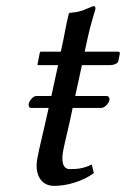

<svg xmlns="http://www.w3.org/2000/svg" viewBox="-20 -598 412 628"><path d="M179 -429H114C112 -429 111 -428 110 -425L103 -389C102 -386 103 -385 106 -385H170L148 -284H98C89 -284 76 -269 74 -259C73 -253 74 -245 82 -245H139L136 -231C123 -171 107 -109 102 -79C93 -32 111 10 157 10C199 10 251 -5 287 -32L280 -60C251 -45 226 -45 209 -45C209 -45 208 -45 208 -45C185 -45 179 -71 188 -112C194 -142 205 -182 217 -242L218 -245H311C323 -245 336 -260 338 -271C339 -276 337 -284 328 -284H226L248 -385H340C350 -385 365 -389 367 -398L372 -423C373 -427 370 -429 365 -429H257C273 -504 275 -510 292 -568C293 -575 291 -578 285 -578C258 -568 249 -559 208 -556L205 -553C195 -514 192 -487 179 -429Z"/></svg>

Font: Libertinus Sans
Style: Italic
Weight: 400
Italic angle: -12°
Designer: Philipp H. Poll, Khaled Hosny
Foundry: Caleb Maclennan
Version: Version 7.050;RELEASE